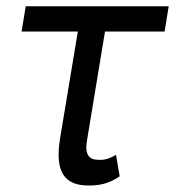

<svg xmlns="http://www.w3.org/2000/svg" viewBox="-20 -565 543 595"><path d="M502.8 -545.5H59.7L46.9 -467.3H221.2L166.2 -136.4C149.1 -31.2 180.4 9.9 254.3 9.9C285.5 9.9 315.3 5.7 350.9 -18.5L339.5 -85.2C328.1 -78.1 309.7 -69.6 292.6 -69.6C269.9 -69.6 238.6 -69.6 250 -132.1L305.4 -467.3H490.1Z"/></svg>

Font: Margiela Sans
Style: Italic
Weight: 400
Italic angle: -9.39999°
Designer: Stefan Endress, Andreas Faust
Version: Version 1.100;FEAKit 1.0